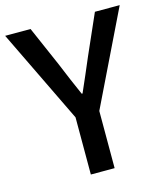

<svg xmlns="http://www.w3.org/2000/svg" viewBox="-113 -820 779 905"><g transform="rotate(-15 276.5 -368.0)"><path d="M218 0H334V-279L556 -736H435L349 -541C326 -485 303 -435 279 -379H275C250 -435 229 -485 206 -541L121 -736H-3L218 -279Z"/></g></svg>

Font: Spoqa Han Sans Neo Medium
Style: Regular
Weight: 500
Designer: [Spoqa Han Sans Neo] Dong-huui Kim  Younghwa Kang  Yujin Lee  [Noto Sans] Ryoko NISHIZUKA  (kana & ideographs); Paul D. 
Foundry: Spoqa (http://www.spoqa-han-sans.com)
Version: Version 1.000